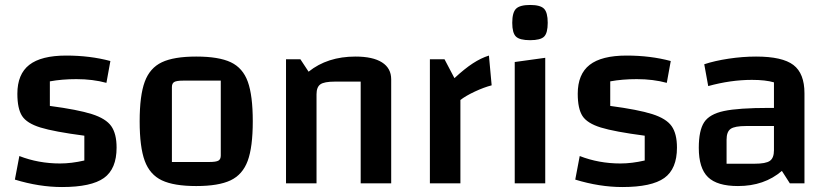

<svg xmlns="http://www.w3.org/2000/svg" viewBox="-20 -739 3339 774"><path d="M247 -515Q343 -515 425 -493L409 -405Q354 -420 288 -420Q230 -420 181 -411V-312Q294 -297 350.5 -279Q407 -261 428.5 -230.5Q450 -200 450 -144Q450 -58 399 -21.5Q348 15 230 15Q138 15 40 -15L58 -110Q135 -80 222 -80Q268 -80 320 -92V-192Q198 -208 143 -225Q88 -242 69 -271.5Q50 -301 50 -361Q50 -440 98 -477.5Q146 -515 247 -515Z M543 -250Q543 -354 563.5 -409.5Q584 -465 632.5 -488Q681 -511 771 -511Q862 -511 910.5 -488Q959 -465 979 -409.5Q999 -354 999 -250Q999 -146 978.5 -90.5Q958 -35 909.5 -12Q861 11 771 11Q681 11 632.5 -12Q584 -35 563.5 -90.5Q543 -146 543 -250ZM824 -86Q851 -86 860.5 -91.5Q870 -97 870 -112V-414H719Q692 -414 682.5 -408.5Q673 -403 673 -388V-86Z M1133 -500H1191L1224 -450Q1300 -511 1413 -511Q1483 -511 1520 -487.5Q1557 -464 1557 -419V0H1434V-410H1330Q1287 -410 1271.5 -399Q1256 -388 1256 -359V0H1133Z M1812 -424Q1853 -462 1886 -483.5Q1919 -505 1951 -515L1962 -395Q1931 -387 1894.5 -370Q1858 -353 1836 -336V0H1713V-500H1772Z M2178 -506V0H2055V-489ZM2045 -647Q2045 -689 2060.5 -704Q2076 -719 2117 -719Q2158 -719 2173 -704Q2188 -689 2188 -647Q2188 -606 2173.5 -591.5Q2159 -577 2117 -577Q2075 -577 2060 -591.5Q2045 -606 2045 -647Z M2506 -515Q2602 -515 2684 -493L2668 -405Q2613 -420 2547 -420Q2489 -420 2440 -411V-312Q2553 -297 2609.5 -279Q2666 -261 2687.5 -230.5Q2709 -200 2709 -144Q2709 -58 2658 -21.5Q2607 15 2489 15Q2397 15 2299 -15L2317 -110Q2394 -80 2481 -80Q2527 -80 2579 -92V-192Q2457 -208 2402 -225Q2347 -242 2328 -271.5Q2309 -301 2309 -361Q2309 -440 2357 -477.5Q2405 -515 2506 -515Z M3223 -363V0H3164L3132 -50Q3061 11 2955 11Q2871 11 2834 -25Q2797 -61 2797 -143Q2797 -213 2818.5 -246Q2840 -279 2898.5 -291.5Q2957 -304 3081 -304H3100V-407Q3066 -417 3011 -417Q2926 -417 2835 -392L2819 -480Q2861 -494 2917.5 -502.5Q2974 -511 3028 -511Q3134 -511 3178.5 -477Q3223 -443 3223 -363ZM3100 -133V-231H2988Q2942 -231 2925.5 -219.5Q2909 -208 2909 -176V-79H3022Q3067 -79 3083.5 -90.5Q3100 -102 3100 -133Z"/></svg>

Font: Changa Medium
Style: Regular
Weight: 500
Designer: Eduardo Rodriguez Tunni
Foundry: Eduardo Rodriguez Tunni
Version: Version 2.002; ttfautohint (v1.5) -l 8 -r 50 -G 150 -x 14 -H